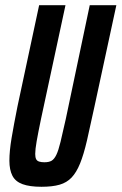

<svg xmlns="http://www.w3.org/2000/svg" viewBox="-20 -708 466 736"><path d="M139 8Q94 8 66.5 -2Q39 -12 27.5 -34.5Q16 -57 16 -92Q16 -129 24.5 -179.5Q33 -230 47 -300L130 -688H231L137 -251Q126 -198 120.5 -166.5Q115 -135 115 -118Q115 -105 118.5 -98Q122 -91 130.5 -88.5Q139 -86 150 -86Q168 -86 178 -92Q188 -98 196 -114.5Q204 -131 212 -164Q220 -197 232 -251L324 -688H426L342 -299Q326 -224 313.5 -170Q301 -116 287 -81.5Q273 -47 254.5 -27.5Q236 -8 208.5 0Q181 8 139 8Z"/></svg>

Font: Saira UltraCondensed
Style: Bold Italic
Weight: 700
Width: 1
Italic angle: -12°
Designer: Hector Gatti with collaboration of the Omnibus-Type team
Foundry: Omnibus-Type
Version: Version 1.101